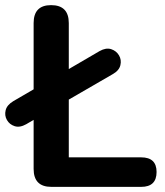

<svg xmlns="http://www.w3.org/2000/svg" viewBox="-56 -728 642 748"><path d="M46 -244Q21 -230 1 -236.5Q-19 -243 -29 -260.5Q-39 -278 -34 -298.5Q-29 -319 -4 -334L75 -380V-638Q75 -708 143 -708Q212 -708 212 -638V-459L332 -529Q357 -543 377 -536.5Q397 -530 407.5 -512.5Q418 -495 413 -474Q408 -453 383 -439L212 -340V-115H494Q554 -115 554 -58Q554 0 494 0H144Q75 0 75 -70V-261Z"/></svg>

Font: Chiron GoRound TC SB
Style: Regular
Weight: 500
Designer: Ryoko NISHIZUKA 西塚涼子 (kana, bopomofo & ideographs); Paul D. Hunt (Latin, Greek & Cyrillic); Sandoll Communications 산돌커뮤니
Foundry: Adobe
Version: Version 1.000;hotconv 1.1.1;makeotfexe 2.6.0